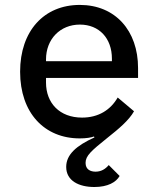

<svg xmlns="http://www.w3.org/2000/svg" viewBox="-20 -548 640 777"><path d="M361.9 208.8C415.8 208.8 449.9 189.6 464.1 164.1L420.1 120C406.6 136 389.6 146.7 366.8 146.7C346.2 146.7 326.3 138.1 326.3 111.2C326.3 82.4 349.1 62.5 414.1 10.3C460.6 -26.6 501.8 -61.1 522.4 -97.7L456.3 -153.4C427.6 -103.3 378.6 -72.1 312.1 -72.1C221.2 -72.1 166.2 -131 166.2 -213.8V-232.6H538.7V-272.7C538.7 -423.7 446.7 -528.1 302.9 -528.1C158 -528.1 61.4 -422.6 61.4 -257.8C61.4 -90.9 159.8 12.1 302.9 12.1C328.1 12.1 348.4 8.9 360.4 4.3L362.2 8.2C288.7 41.5 247.9 77.8 247.9 127.5C247.9 183.6 299.4 208.8 361.9 208.8ZM166.2 -300.4V-307.5C166.2 -389.6 223.4 -448.5 303.3 -448.5C381.4 -448.5 432.9 -393.1 432.9 -310.4V-300.4Z"/></svg>

Font: Margiela Mono Medium
Style: Regular
Weight: 500
Designer: Mike Abbink, Paul van der Laan, Pieter van Rosmalen
Foundry: Bold Monday
Version: Version 2.003 2021